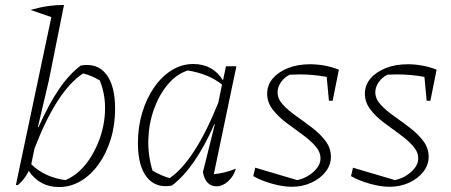

<svg xmlns="http://www.w3.org/2000/svg" viewBox="-20 -746 1819 774"><path d="M44 0 187 -677 103 -706Q142 -717 173.5 -721.5Q205 -726 238 -726L177 -422L133 -235L135 -233Q177 -327 218.5 -387.5Q260 -448 306 -482Q372 -493 408 -447Q444 -401 444 -307Q444 -242 426.5 -185Q409 -128 378 -84.5Q347 -41 306 -16.5Q265 8 218 8Q140 8 96 -57Q86 -37 76 -24.5Q66 -12 52 0ZM106 -84Q160 -31 244 -20Q291 -40 326.5 -85Q362 -130 382.5 -188.5Q403 -247 403.5 -308Q404 -369 382 -422Q348 -442 315 -450Q209 -381 119 -147Z M673 2Q609 14 572.5 -31Q536 -76 536 -169Q536 -235 553.5 -292.5Q571 -350 601.5 -394Q632 -438 672.5 -463Q713 -488 759 -488Q838 -488 879 -422L891 -479H933L842 -44Q883 -47 931 -66Q921 -34 899 -14.5Q877 5 853 5Q809 5 798 -52L846 -245H844Q766 -68 673 2ZM595 -58Q612 -48 629 -40.5Q646 -33 664 -28Q766 -98 860 -332L875 -405Q822 -448 737 -462Q691 -447 656 -405Q621 -363 600.5 -305.5Q580 -248 578 -183.5Q576 -119 595 -58Z M1001 -36 1009 -70 1178 -20Q1216 -28 1244 -53.5Q1272 -79 1272 -107Q1272 -134 1250.5 -158Q1229 -182 1197 -205Q1165 -228 1132.5 -252.5Q1100 -277 1078.5 -305.5Q1057 -334 1057 -368Q1057 -403 1079.5 -429.5Q1102 -456 1141 -471.5Q1180 -487 1230 -487Q1259 -487 1289 -481.5Q1319 -476 1346 -465L1321 -340H1306L1297 -436Q1270 -441 1242.5 -443.5Q1215 -446 1188 -446Q1166 -446 1148 -445Q1126 -434 1112.5 -414.5Q1099 -395 1099 -374Q1099 -347 1121 -323.5Q1143 -300 1175 -277.5Q1207 -255 1239 -230.5Q1271 -206 1292.5 -177.5Q1314 -149 1314 -114Q1314 -81 1292.5 -53.5Q1271 -26 1235 -9.5Q1199 7 1156 7Q1121 7 1076.5 -5.5Q1032 -18 1001 -36Z M1395 -36 1403 -70 1572 -20Q1610 -28 1638 -53.5Q1666 -79 1666 -107Q1666 -134 1644.5 -158Q1623 -182 1591 -205Q1559 -228 1526.5 -252.5Q1494 -277 1472.5 -305.5Q1451 -334 1451 -368Q1451 -403 1473.5 -429.5Q1496 -456 1535 -471.5Q1574 -487 1624 -487Q1653 -487 1683 -481.5Q1713 -476 1740 -465L1715 -340H1700L1691 -436Q1664 -441 1636.5 -443.5Q1609 -446 1582 -446Q1560 -446 1542 -445Q1520 -434 1506.5 -414.5Q1493 -395 1493 -374Q1493 -347 1515 -323.5Q1537 -300 1569 -277.5Q1601 -255 1633 -230.5Q1665 -206 1686.5 -177.5Q1708 -149 1708 -114Q1708 -81 1686.5 -53.5Q1665 -26 1629 -9.5Q1593 7 1550 7Q1515 7 1470.5 -5.5Q1426 -18 1395 -36Z"/></svg>

Font: Piazzolla ExtraLight
Style: Italic
Weight: 200
Italic angle: -11.3°
Designer: Juan Pablo del Peral
Foundry: Huerta Tipografica
Version: Version 1.330